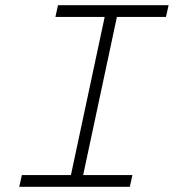

<svg xmlns="http://www.w3.org/2000/svg" viewBox="-20 -718 690 738"><path d="M243 0 392 -698H439L290 0ZM203 -698H628L618 -653H193ZM64 -45H489L479 0H54Z"/></svg>

Font: Azeret Mono Thin Thin
Style: Italic
Weight: 250
Italic angle: -12°
Version: Version 1.002